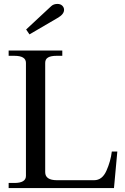

<svg xmlns="http://www.w3.org/2000/svg" viewBox="-20 -957 637 977"><path d="M113 -807 228 -914Q229 -915 241 -926Q253 -937 272 -937Q288 -937 297 -928Q306 -919 306 -907Q306 -884 272 -865L130 -782ZM24 -26H53Q112 -26 112 -62V-637Q112 -673 53 -673H24V-700H297V-673H268Q239 -673 224.5 -664.5Q210 -656 210 -637V-81Q210 -40 270 -40H459Q500 -40 521.5 -88Q543 -136 549 -186H577L560 0H24Z"/></svg>

Font: TavirajRegular
Style: Regular
Weight: 400
Designer: Katatrad Team
Foundry: CadsonDemak
Version: Version 1.000